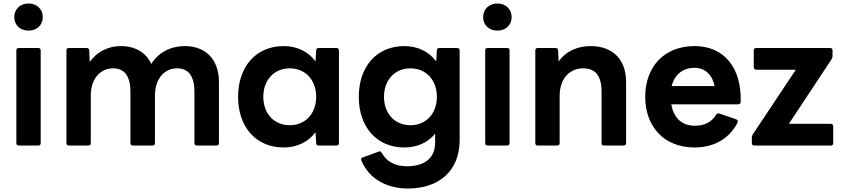

<svg xmlns="http://www.w3.org/2000/svg" viewBox="-20 -800 4857 1104"><path d="M144 -624C191 -624 226 -655 226 -702C226 -748 191 -780 144 -780C97 -780 62 -748 62 -702C62 -655 97 -624 144 -624ZM74 -510V23C74 32 79 37 88 37H200C209 37 214 32 214 23V-510C214 -519 209 -524 200 -524H88C79 -524 74 -519 74 -510Z M376 37H488C497 37 502 32 502 23V-249C502 -356 564 -407 630 -407C695 -407 730 -364 730 -271V23C730 32 735 37 744 37H857C865 37 871 32 871 23V-249C871 -356 932 -407 998 -407C1063 -407 1098 -364 1098 -271V23C1098 32 1103 37 1112 37H1225C1233 37 1239 32 1239 23V-328C1239 -457 1164 -535 1042 -535C965 -535 891 -500 850 -432C820 -498 758 -535 674 -535C604 -535 536 -503 496 -443L493 -510C493 -520 486 -524 478 -524H376C367 -524 362 -519 362 -510V23C362 32 367 37 376 37Z M1611 48C1689 48 1754 15 1794 -40L1798 23C1798 33 1804 37 1813 37H1914C1923 37 1929 32 1929 23V-510C1929 -519 1923 -524 1914 -524H1813C1804 -524 1798 -520 1798 -510L1794 -447C1754 -502 1689 -535 1611 -535C1451 -535 1349 -416 1349 -243C1349 -71 1451 48 1611 48ZM1494 -243C1494 -340 1556 -407 1646 -407C1736 -407 1798 -340 1798 -243C1798 -147 1736 -80 1646 -80C1556 -80 1494 -147 1494 -243Z M2326 284C2502 284 2623 184 2623 6V-510C2623 -519 2617 -524 2608 -524H2507C2498 -524 2492 -520 2492 -510L2488 -447C2448 -502 2383 -535 2305 -535C2145 -535 2043 -416 2043 -243C2043 -71 2145 48 2305 48C2379 48 2441 19 2482 -31V20C2482 119 2408 156 2321 156C2246 156 2202 126 2175 79C2172 74 2168 70 2163 70C2161 70 2159 71 2157 72L2066 105C2060 107 2056 111 2056 116C2056 118 2057 120 2058 123C2102 230 2206 284 2326 284ZM2188 -243C2188 -340 2250 -407 2340 -407C2430 -407 2492 -340 2492 -243C2492 -147 2430 -80 2340 -80C2250 -80 2188 -147 2188 -243Z M2840 -624C2887 -624 2922 -655 2922 -702C2922 -748 2887 -780 2840 -780C2793 -780 2758 -748 2758 -702C2758 -655 2793 -624 2840 -624ZM2770 -510V23C2770 32 2775 37 2784 37H2896C2905 37 2910 32 2910 23V-510C2910 -519 2905 -524 2896 -524H2784C2775 -524 2770 -519 2770 -510Z M3072 37H3184C3193 37 3198 32 3198 23V-249C3198 -356 3263 -407 3332 -407C3405 -407 3439 -364 3439 -271V23C3439 32 3444 37 3453 37H3566C3574 37 3580 32 3580 23V-328C3580 -457 3505 -535 3375 -535C3303 -535 3233 -506 3192 -446L3189 -510C3189 -520 3182 -524 3174 -524H3072C3063 -524 3058 -519 3058 -510V23C3058 32 3063 37 3072 37Z M3974 48C4078 48 4171 3 4221 -95C4225 -104 4222 -110 4213 -114L4117 -147C4109 -149 4103 -148 4098 -141C4072 -98 4032 -77 3975 -77C3900 -77 3853 -123 3840 -200H4224C4233 -200 4238 -205 4239 -214C4245 -407 4146 -535 3974 -535C3797 -535 3690 -414 3690 -243C3690 -73 3797 48 3974 48ZM4089 -305H3842C3859 -372 3907 -410 3973 -410C4033 -410 4076 -371 4089 -305Z M4317 37H4757C4766 37 4771 32 4771 23V-73C4771 -82 4766 -88 4757 -88H4516L4762 -460C4765 -466 4767 -471 4767 -477V-510C4767 -519 4762 -524 4753 -524H4328C4320 -524 4314 -519 4314 -510V-414C4314 -405 4320 -399 4328 -399H4556L4309 -28C4306 -23 4303 -17 4303 -11V23C4303 32 4309 37 4317 37Z"/></svg>

Font: LINE Seed JP App_OTF Bold
Style: Regular
Weight: 700
Designer: LINE & Fontrix & Fontworks
Version: Version 1.009